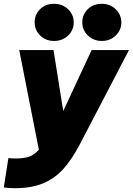

<svg xmlns="http://www.w3.org/2000/svg" viewBox="-40 -793 697 1008"><path d="M142 -675Q142 -717 170.5 -745Q199 -773 244 -773Q288 -773 317.5 -744.5Q347 -716 347 -675Q347 -635 317.5 -606.5Q288 -578 244 -578Q200 -578 171 -606.5Q142 -635 142 -675ZM392 -675Q392 -717 421 -745Q450 -773 495 -773Q538 -773 567.5 -744.5Q597 -716 597 -675Q597 -635 567.5 -606.5Q538 -578 495 -578Q451 -578 421.5 -606.5Q392 -635 392 -675ZM441 -530H637L379 -35Q337 45 291.5 95Q246 145 185 170Q124 195 39 195Q1 195 -20 191L4 37Q20 39 43 39Q84 39 111.5 30Q139 21 164 -7L61 -530H241L292 -210Z"/></svg>

Font: Be Vietnam Black
Style: Italic
Weight: 900
Italic angle: -9°
Designer: Lam Bao; Tony Le; Vietanh Nguyen
Foundry: Yellow Type Foundry
Version: Version 5.000